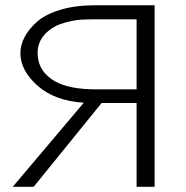

<svg xmlns="http://www.w3.org/2000/svg" viewBox="-20 -715 711 735"><path d="M28.8 0 300.8 -321.8Q189.9 -328.6 124 -386.7Q58.1 -444.8 58.1 -512.2Q58.1 -542 73.5 -572Q88.9 -602.1 120.4 -630.6Q151.9 -659.2 209.5 -677Q267.1 -694.8 341.8 -694.8H571.8V0H502.9V-320.8H369.1L108.9 0ZM124 -512.2Q124 -441.4 191.9 -402.8Q247.1 -373 346.2 -373H502.9V-641.1H351.1Q312 -641.1 288.6 -639.6Q265.1 -638.2 228 -628.2Q190.9 -618.2 167 -598.1Q124 -564 124 -512.2Z"/></svg>

Font: CMU Bright
Style: Roman
Weight: 500
Version: Version 0.7.0